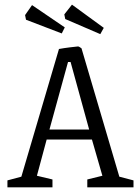

<svg xmlns="http://www.w3.org/2000/svg" viewBox="-20 -807 601 827"><path d="M12 -30 72 -46 234 -596Q256 -600 280.5 -603Q305 -606 316 -607Q320 -607 331 -599L494 -46L555 -30V0H356V-34L421 -50L376 -206H181L139 -50L206 -34V0H12ZM364 -249 284 -540H273L193 -249ZM261 -725 257 -745 290 -787 427 -687 412 -660ZM92 -722 88 -742 118 -785 259 -689 246 -663Z"/></svg>

Font: Grenze Light
Style: Regular
Weight: 300
Designer: Renata Polastri
Foundry: Omnibus-Type
Version: Version 1.002; ttfautohint (v1.8)